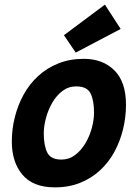

<svg xmlns="http://www.w3.org/2000/svg" viewBox="-20 -794 600 829"><path d="M217 15Q123 15 77 -39.5Q31 -94 31 -183Q31 -236 44 -288Q57 -340 82 -385.5Q107 -431 144.5 -465.5Q182 -500 231.5 -520Q281 -540 342 -540Q424 -540 474 -490Q524 -440 524 -342Q524 -289 511.5 -237Q499 -185 474.5 -139.5Q450 -94 413 -59.5Q376 -25 327 -5Q278 15 217 15ZM245 -105Q278 -105 304 -124.5Q330 -144 348.5 -175Q367 -206 376.5 -241.5Q386 -277 386 -308Q386 -360 371 -390.5Q356 -421 309 -421Q276 -421 250 -401.5Q224 -382 206 -351Q188 -320 178.5 -284.5Q169 -249 169 -218Q169 -166 184 -135.5Q199 -105 245 -105ZM307 -567 256 -642 433 -774 501 -669Z"/></svg>

Font: Ubuntu Sans Mono
Style: Italic
Weight: 400
Italic angle: -13.5°
Monospace: yes
Designer: Dalton Maag Ltd
Foundry: Dalton Maag Ltd
Version: Version 1.006